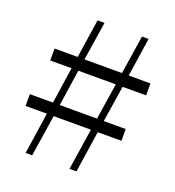

<svg xmlns="http://www.w3.org/2000/svg" viewBox="-129 -804 823 905"><g transform="rotate(20 282.5 -351.5)"><path d="M321 0H356L387 -208H506V-267H396L424 -449H542V-509H433L462 -703H429L399 -509H211L241 -703H206L177 -509H61V-449H168L141 -267H25V-208H132L101 0H134L166 -208H353ZM175 -267 202 -449H390L362 -267Z"/></g></svg>

Font: Noto Serif SC Light
Style: Regular
Weight: 300
Designer: Ryoko NISHIZUKA 西塚涼子 (kana & ideographs); Frank Grießhammer (Latin, Greek & Cyrillic); Wenlong ZHANG 张文龙 (bopomofo); San
Foundry: Adobe
Version: Version 2.001;hotconv 1.1.0;makeotfexe 2.6.0